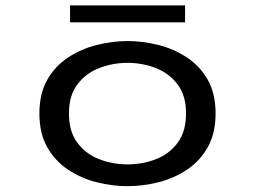

<svg xmlns="http://www.w3.org/2000/svg" viewBox="-20 -660 915 692"><path d="M439.5 11Q385 11 329 -3Q273 -17 226 -48Q179 -79 150.5 -129Q122 -179 122 -251Q122 -323 150.5 -372.8Q179 -422.5 226 -453.2Q273 -484 329 -498Q385 -512 439.5 -512Q494.5 -512 550.5 -498Q606.5 -484 653.2 -453.2Q700 -422.5 728.5 -372.8Q757 -323 757 -251Q757 -179 728.5 -129Q700 -79 653.2 -48Q606.5 -17 550.5 -3Q494.5 11 439.5 11ZM439.5 -67.5Q493 -67.5 541.2 -86Q589.5 -104.5 620 -145Q650.5 -185.5 650.5 -251Q650.5 -316 619.8 -356.2Q589 -396.5 540.8 -415Q492.5 -433.5 439.5 -433.5Q387 -433.5 338.5 -415Q290 -396.5 259.2 -356.2Q228.5 -316 228.5 -251Q228.5 -185.5 259.2 -145Q290 -104.5 338.2 -86Q386.5 -67.5 439.5 -67.5ZM232.5 -579.5V-640.5H647V-579.5Z"/></svg>

Font: Trispace SemiExpanded
Style: Regular
Weight: 400
Width: 6
Designer: Tyler Finck
Foundry: Etcetera Type Company
Version: Version 1.210; ttfautohint (v1.8.3)